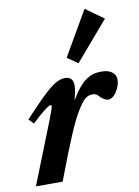

<svg xmlns="http://www.w3.org/2000/svg" viewBox="-83 -784 606 840"><g transform="rotate(-10 220.0 -364.0)"><path d="M284.7 -498 237.8 -530.8 352.1 -728 432.6 -670.4ZM7.8 0 113.8 -267.6Q136.7 -325.7 136.7 -335Q136.7 -338.9 133.3 -338.9Q117.7 -338.9 46.9 -272L26.4 -293.9Q106 -380.4 145 -412.6Q184.1 -444.8 214.4 -444.8Q251 -444.8 251 -405.3Q251 -380.9 238.8 -339.8Q258.8 -373.5 276.6 -394.8Q294.4 -416 311.3 -426.8Q328.1 -437.5 343 -441.2Q357.9 -444.8 377.4 -444.8Q407.2 -444.8 423.8 -431.9Q440.4 -418.9 440.4 -397.9Q440.4 -372.6 423.3 -345.7Q406.2 -318.8 384.8 -318.8Q376 -318.8 364.3 -326.9Q352.5 -335 346.2 -342.8Q337.4 -353.5 321.8 -353.5Q304.2 -353.5 290.5 -343.5Q276.9 -333.5 254.9 -299.1Q232.9 -264.6 202.1 -192.1Q171.4 -119.6 126.5 0Z"/></g></svg>

Font: Elstob Grade
Style: Italic
Weight: 400
Italic angle: -20°
Designer: Peter S. Baker
Version: Version 1.015